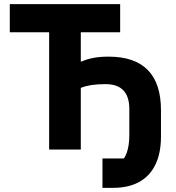

<svg xmlns="http://www.w3.org/2000/svg" viewBox="-20 -718 847 922"><path d="M472 184V43H575Q587 26 594 -3Q601 -32 601 -69V-195Q601 -254 572.5 -284Q544 -314 487 -314Q447 -314 418.5 -309.5Q390 -305 368 -296V0H216V-563H27V-698H557V-563H368V-423H373Q397 -434 428.5 -440Q460 -446 501 -446Q627 -446 690 -381.5Q753 -317 753 -189V-63Q753 18 726 73Q699 128 648 156Q597 184 524 184Z"/></svg>

Font: IBM Plex Sans
Style: Regular
Weight: 400
Designer: Mike Abbink, Paul van der Laan, Pieter van Rosmalen
Foundry: Bold Monday
Version: Version 3.201